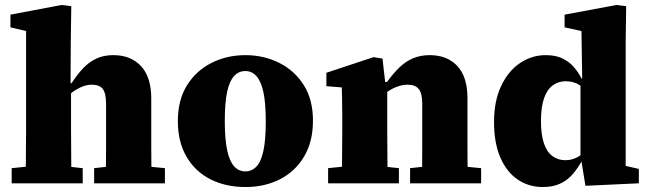

<svg xmlns="http://www.w3.org/2000/svg" viewBox="-20 -738 2615 773"><path d="M27 0V-61L127 -71H219L313 -61V0ZM83 0Q84 -30 84 -67Q84 -104 84.5 -143Q85 -182 85 -215V-613L22 -628V-679L228 -718L267 -713L265 -574L264 -388L266 -381V-215Q266 -182 266.5 -143Q267 -104 267 -67Q267 -30 268 0ZM359 0V-61L449 -71H541L644 -61V0ZM406 0Q406 -30 406.5 -67Q407 -104 407 -142.5Q407 -181 407 -215V-320Q407 -362 394 -379.5Q381 -397 349 -397Q331 -397 312 -389.5Q293 -382 273 -368Q253 -354 233 -334L228 -403H268Q291 -438 314.5 -463Q338 -488 367.5 -502Q397 -516 436 -516Q507 -516 548 -471.5Q589 -427 589 -342V-215Q589 -181 589 -142.5Q589 -104 589.5 -67Q590 -30 590 0Z M968 15Q889 15 827.5 -16Q766 -47 731 -107Q696 -167 696 -250Q696 -335 732.5 -394Q769 -453 831 -484.5Q893 -516 968 -516Q1042 -516 1104 -485Q1166 -454 1203 -395.5Q1240 -337 1240 -252Q1240 -168 1204.5 -108Q1169 -48 1107.5 -16.5Q1046 15 968 15ZM968 -48Q994 -48 1012.5 -67.5Q1031 -87 1040.5 -131Q1050 -175 1050 -249Q1050 -323 1040.5 -367Q1031 -411 1012.5 -431.5Q994 -452 968 -452Q941 -452 922.5 -432Q904 -412 894.5 -368.5Q885 -325 885 -251Q885 -178 894.5 -133.5Q904 -89 922.5 -68.5Q941 -48 968 -48Z M1301 0V-61L1400 -71H1492L1586 -61V0ZM1356 0Q1357 -30 1357 -67Q1357 -104 1357.5 -143Q1358 -182 1358 -215V-273Q1358 -296 1357.5 -314.5Q1357 -333 1357 -350Q1357 -367 1356 -386L1294 -391V-445L1484 -508L1520 -502L1532 -396L1539 -394V-215Q1539 -182 1539.5 -143Q1540 -104 1540 -67Q1540 -30 1541 0ZM1631 0V-61L1722 -71H1814L1917 -61V0ZM1679 0Q1679 -30 1679.5 -67Q1680 -104 1680 -142.5Q1680 -181 1680 -215V-320Q1680 -362 1666 -379.5Q1652 -397 1621 -397Q1603 -397 1583 -390.5Q1563 -384 1542.5 -370.5Q1522 -357 1503 -338L1502 -408H1538Q1563 -442 1587.5 -466Q1612 -490 1642 -503Q1672 -516 1710 -516Q1780 -516 1821 -472.5Q1862 -429 1862 -343V-215Q1862 -181 1862 -142.5Q1862 -104 1862.5 -67Q1863 -30 1863 0Z M2165 15Q2109 15 2064.5 -15Q2020 -45 1994.5 -103.5Q1969 -162 1969 -247Q1969 -331 1997.5 -391.5Q2026 -452 2073.5 -484Q2121 -516 2177 -516Q2217 -516 2244 -503Q2271 -490 2289.5 -469Q2308 -448 2322 -421H2366L2361 -353Q2338 -380 2313.5 -395.5Q2289 -411 2258 -411Q2228 -411 2205 -394Q2182 -377 2170 -341.5Q2158 -306 2158 -250Q2158 -197 2169.5 -162Q2181 -127 2203.5 -110Q2226 -93 2256 -93Q2288 -93 2314.5 -111Q2341 -129 2363 -158L2369 -91H2323Q2306 -60 2285 -36Q2264 -12 2235 1.5Q2206 15 2165 15ZM2337 10 2321 -88 2317 -90V-411L2324 -416L2321 -613L2253 -628V-679L2462 -718L2501 -713L2499 -574V-70L2552 -58V0Z"/></svg>

Font: Source Serif 4 ExtraBold
Style: Regular
Weight: 800
Designer: Frank Grießhammer
Foundry: Adobe Systems Incorporated
Version: Version 4.004;hotconv 1.0.116;makeotfexe 2.5.65601